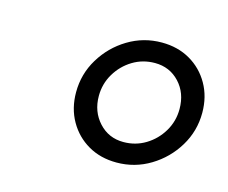

<svg xmlns="http://www.w3.org/2000/svg" viewBox="-54 -778 508 427"><g transform="rotate(15 199.5 -565.0)"><path d="M243 -423Q206 -423 177.5 -439.5Q149 -456 132.5 -485Q116 -514 116 -551Q116 -593 137.5 -628.5Q159 -664 194.5 -685.5Q230 -707 272 -707Q309 -707 337.5 -690.5Q366 -674 382.5 -645Q399 -616 399 -579Q399 -537 377.5 -501.5Q356 -466 320.5 -444.5Q285 -423 243 -423ZM246 -471Q274 -471 297 -485Q320 -499 334 -522.5Q348 -546 348 -574Q348 -611 325.5 -635Q303 -659 269 -659Q241 -659 218 -645Q195 -631 181 -607.5Q167 -584 167 -556Q167 -520 189.5 -495.5Q212 -471 246 -471Z"/></g></svg>

Font: Red Hat Display
Style: Italic
Weight: 300
Italic angle: -12°
Designer: Pentagram, MCKL
Foundry: Pentagram, MCKL
Version: Version 1.023